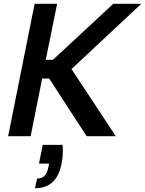

<svg xmlns="http://www.w3.org/2000/svg" viewBox="-20 -720 767 1015"><path d="M311 46Q313 75 311.5 99.5Q310 124 305 147Q293 210 258 242.5Q223 275 165 275L176 224Q201 224 215.5 209.5Q230 195 235 166L240 145H186L206 46ZM163 -700H282L222 -404H260L579 -700H727L358 -355L592 0H438L240 -305H203L142 0H23Z"/></svg>

Font: Albert Sans SemiBold
Style: Italic
Weight: 600
Italic angle: -11.25°
Designer: Andreas Rasmussen
Foundry: a.Foundry
Version: Version 1.025